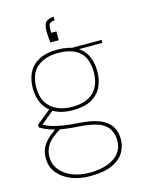

<svg xmlns="http://www.w3.org/2000/svg" viewBox="-137 -796 847 1110"><g transform="rotate(-15 286.5 -240.5)"><path d="M263 232Q199 232 149 211.5Q99 191 69.5 154Q40 117 40 66Q40 35 50 10Q60 -15 83.5 -38.5Q107 -62 147 -89L169 -78Q108 -44 85 -10Q62 24 62 64Q62 108 88.5 141.5Q115 175 160.5 193.5Q206 212 263 212Q327 212 372.5 195Q418 178 442 147.5Q466 117 466 75Q466 11 424 -22Q382 -55 276 -62Q225 -65 188 -70.5Q151 -76 125.5 -83.5Q100 -91 81 -99.5Q62 -108 47 -117V-133L136 -205L158 -198L62 -119L56 -133Q70 -128 84.5 -120.5Q99 -113 121 -106Q143 -99 180 -92.5Q217 -86 277 -82Q356 -77 402 -57.5Q448 -38 468 -5.5Q488 27 488 72Q488 114 465.5 151Q443 188 393.5 210Q344 232 263 232ZM265 -162Q199 -162 156 -186Q113 -210 92.5 -251Q72 -292 72 -342Q72 -397 92.5 -437.5Q113 -478 156 -501Q199 -524 265 -524Q334 -524 376.5 -501Q419 -478 438.5 -437.5Q458 -397 458 -342Q458 -292 438.5 -251Q419 -210 376.5 -186Q334 -162 265 -162ZM265 -182Q351 -182 394 -224.5Q437 -267 437 -343Q437 -426 393.5 -465Q350 -504 265 -504Q188 -504 140.5 -465Q93 -426 93 -343Q93 -263 140.5 -222.5Q188 -182 265 -182ZM358 -494 349 -512H529V-494ZM296 -713V-691Q274 -691 266 -681.5Q258 -672 258 -652V-627H289V-574H239Q237 -596 235.5 -611Q234 -626 234 -640Q234 -686 251.5 -699.5Q269 -713 296 -713Z"/></g></svg>

Font: DM Sans 12pt Thin
Style: Regular
Weight: 250
Version: Version 4.004;gftools[0.9.30]